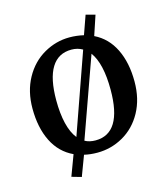

<svg xmlns="http://www.w3.org/2000/svg" viewBox="-113 -745 821 941"><g transform="rotate(-15 297.5 -275.0)"><path d="M375.5 -562 409.2 -657.2 456.1 -644.5 422.9 -544.9Q488.8 -512.7 522.5 -443.6Q556.2 -374.5 556.2 -279.3Q556.2 -190.9 519.8 -124.5Q483.4 -58.1 420.9 -22.9Q360.4 11.2 291 11.2Q254.9 11.2 224.1 3.9L185.5 106.4L136.2 92.3L175.3 -12.2Q107.9 -43.5 73.2 -113Q38.6 -182.6 38.6 -279.8Q38.6 -366.7 75.2 -433.3Q111.8 -500 174.3 -535.6Q235.4 -570.3 303.2 -570.3Q339.8 -570.3 375.5 -562ZM353.5 -495.1Q328.1 -509.8 297.4 -509.8Q230 -509.8 195.8 -454.3Q161.6 -398.9 161.6 -288.6Q161.6 -221.7 173.8 -170.9Q186 -120.1 210.4 -89.8ZM387.7 -464.8 243.7 -62Q266.6 -49.3 297.4 -49.3Q432.6 -49.3 432.6 -270.5Q432.6 -403.8 387.7 -464.8Z"/></g></svg>

Font: Merriweather
Style: Regular
Weight: 400
Designer: Eben Sorkin
Foundry: Eben Sorkin
Version: Version 1.584; ttfautohint (v1.8.1)